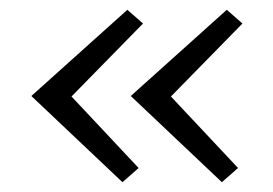

<svg xmlns="http://www.w3.org/2000/svg" viewBox="-20 -407 557 392"><path d="M272 -359 126 -210 263 -64 230 -35 44 -211 240 -387ZM475 -359 329 -210 466 -64 433 -35 247 -211 443 -387Z"/></svg>

Font: EauTestInfant Semilight
Style: Italic
Weight: 300
Italic angle: -12°
Designer: Christian Thalmann (Catharsis Fonts)
Version: Version 0.001;PS 000.001;hotconv 1.0.88;makeotf.lib2.5.64775